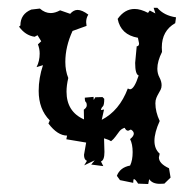

<svg xmlns="http://www.w3.org/2000/svg" viewBox="-20 -460 484 482"><path d="M235.4 -159.2Q279.8 -182.1 300.8 -237.8L306.2 -235.8Q316.9 -235.8 328.1 -270.5Q319.3 -273.4 319.3 -302.2L323.2 -343.8Q329.1 -343.8 329.1 -351.1L326.2 -365.2Q283.2 -372.6 275.4 -412.6Q293 -437.5 317.9 -437.5Q333 -437.5 351.6 -427.7L356 -433.6L370.1 -426.3L365.7 -440.4H375Q391.6 -420.9 421.9 -416.5L419.9 -401.9Q386.2 -382.8 386.2 -340.8L386.7 -329.6Q375 -306.2 375 -287.6Q375 -275.4 380.4 -265.4Q385.7 -255.4 385.7 -246.1Q385.7 -239.7 383.3 -234.9Q380.9 -230 377.9 -225.1Q375 -220.2 372.6 -214.4Q370.1 -208.5 370.1 -200.7Q370.1 -179.2 380.9 -156.2Q367.7 -127 367.7 -106.4Q367.7 -85.9 380.9 -74.2L378.9 -64.9Q378.9 -49.3 404.3 -37.6L408.2 -14.2L392.6 1L381.3 1.5Q362.3 1.5 354.5 -10.3L352.1 2L326.7 1Q319.8 -10.3 316.4 -10.3Q314.5 -10.3 314.5 -3.4V-1L281.2 -7.8L273.4 -18.6Q281.2 -39.6 306.6 -44.4Q313 -57.6 313 -78.1Q313 -98.1 306.6 -110.8Q315.9 -118.2 315.9 -124.5Q315.9 -130.4 308.6 -134.8L301.8 -131.8Q296.4 -131.8 293 -139.2Q284.7 -136.7 279.8 -130.4Q274.9 -124 270 -117.2Q265.1 -110.4 258.8 -105.5Q252.9 -109.4 241.2 -112.8L242.2 -78.6Q242.2 -57.6 233.4 -54.7L239.3 -43L209 -46.9L217.8 -57.6L191.4 -44.9L198.2 -56.2Q190.9 -59.1 190.9 -71.3L196.3 -102.1L146.5 -110.4L148.4 -119.6Q124.5 -119.6 101.6 -149.9L105 -157.7Q77.1 -185.5 77.1 -231.9Q77.1 -264.2 87.9 -296.4L71.8 -291.5Q79.6 -306.6 79.6 -325.7Q79.6 -337.4 75.2 -348.6L83.5 -356.4L74.2 -371.6L66.9 -367.7Q43.5 -371.1 27.8 -393.1L31.2 -396Q31.2 -424.8 58.6 -436L80.1 -438.5Q92.8 -427.2 107.4 -427.2Q118.2 -427.2 130.9 -434.1L156.2 -425.3Q164.6 -435.1 174.8 -435.1Q186 -435.1 201.7 -423.3Q196.3 -415 196.3 -404.3L197.3 -395L162.1 -382.3Q144 -342.8 144 -304.7Q144 -282.2 151.4 -264.2Q147 -245.6 147 -230Q147 -179.7 190.9 -160.2L190.4 -184.6Q197.8 -189.9 197.8 -195.3Q197.8 -202.1 195.3 -203.9Q192.9 -205.6 192.9 -214.8L214.8 -216.8L215.3 -209L219.2 -215.8L237.3 -216.3L241.7 -211.9Q241.7 -195.8 238 -192.6Q234.4 -189.5 233.4 -183.6L241.2 -185.1Z"/></svg>

Font: Truetypewriter PolyglOTT
Style: Regular
Weight: 400
Designer: Sergey Beatoff a.k.a. Sam_T
Version: Version 3.76